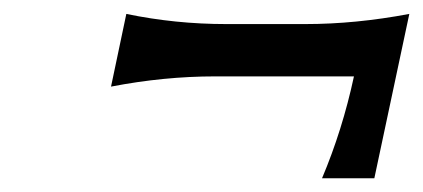

<svg xmlns="http://www.w3.org/2000/svg" viewBox="-20 -436 608 276"><path d="M161.6 -416Q231.9 -401.4 305.2 -401.4H418.9Q491.2 -401.4 568.4 -416L518.1 -179.7H442.9Q472.2 -249 488.8 -326.2H289.1Q215.8 -326.2 139.6 -311.5Z"/></svg>

Font: Classica
Style: Book Oblique
Weight: 400
Italic angle: -12°
Designer: Wojciech Kalinowski "wmk69" (wmk69@o2.pl)
Foundry: Wojciech Kalinowski "wmk69" (wmk69@o2.pl)
Version: Version 2.1.1; 2021-05-14